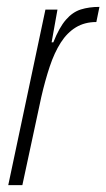

<svg xmlns="http://www.w3.org/2000/svg" viewBox="-20 -538 309 558"><path d="M4 0 112 -510H147L130 -415H135Q152 -458 171.5 -480.5Q191 -503 215 -510.5Q239 -518 269 -518L260 -474Q226 -474 200.5 -458.5Q175 -443 156.5 -414Q138 -385 124.5 -344.5Q111 -304 100 -256L45 0Z"/></svg>

Font: Saira ExtraCondensed ExtraLight
Style: Italic
Weight: 250
Width: 2
Italic angle: -12°
Designer: Hector Gatti with collaboration of the Omnibus-Type team
Foundry: Omnibus-Type
Version: Version 1.101